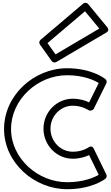

<svg xmlns="http://www.w3.org/2000/svg" viewBox="-20 -1306 794 1373"><path d="M319.7 -997.8 587.9 -1225.5 690.1 -1101.7 377.1 -917.2ZM269.8 -1021.1C260.3 -1013 258.1 -998.1 265.6 -987.5L349.6 -869.5C356.8 -859.4 371.5 -855.9 382.7 -862.5L740.7 -1073.5C763.3 -1086.8 752.1 -1105 747.3 -1110.9L610.3 -1276.9C601.2 -1287.9 585.1 -1288.8 574.8 -1280.1ZM617.5 -515.8C630.1 -512.9 645.3 -517.7 650.4 -527.9L740.4 -709.9C745.1 -719.5 743 -732.8 733.9 -740.3C731 -742.7 638.3 -818 460 -818C223.2 -818 9 -625.2 9 -383C9 -142.4 225.5 47 460 47C637.5 47 729.5 -24.2 733.9 -27.7C741.7 -34.4 745.8 -47.1 740.5 -57.9L650.5 -242.9C638.9 -266.8 620.8 -257 614 -252.7C611.3 -250.8 570.1 -221 500 -221C414.3 -221 341 -293.3 341 -386C341 -477.6 414.3 -550 500 -550C569.2 -550 615.9 -516.9 617.5 -515.8ZM500 -600C385.7 -600 291 -504.4 291 -386C291 -266.7 385.7 -171 500 -171C553 -171 593.8 -185.7 617.2 -197L685.9 -55.9C654.2 -37.6 579 -3 460 -3C250.5 -3 59 -173.6 59 -383C59 -594.8 248.8 -768 460 -768C579.6 -768 655.1 -731.2 686 -712.6L617.4 -573.9C591.7 -586.3 552.8 -600 500 -600Z"/></svg>

Font: Poland Can Into
Style: BigWritingsOLn
Weight: 700
Foundry: Cannot Into Space Fonts
Version: Version 0.92